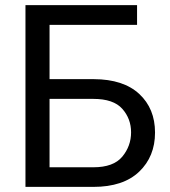

<svg xmlns="http://www.w3.org/2000/svg" viewBox="-20 -731 666 751"><path d="M516.1 -710.9V-633.8H173.3V0H79.6V-710.9ZM345.2 0H79.6V-710.9H173.8V-421.4H347.2Q462.9 -420.9 524.7 -363.5Q586.4 -306.2 586.4 -212.4Q586.4 -118.7 524.2 -59.3Q461.9 0 345.2 0ZM173.8 -76.7H345.2Q423.8 -76.7 458.3 -118.2Q492.7 -159.7 492.7 -213.4Q492.7 -266.6 458.3 -305.4Q423.8 -344.2 345.2 -344.2H173.8Z"/></svg>

Font: Roboto21382017
Style: Regular
Weight: 400
Designer: Christian Robertson
Foundry: Google
Version: Version 2.138; 2017